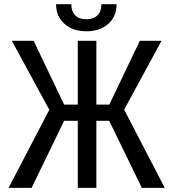

<svg xmlns="http://www.w3.org/2000/svg" viewBox="-20 -908 831 928"><path d="M507.8 -324.2H445.8V0H356V-324.2H290L132.8 0H21.5L218.3 -377.4L37.1 -710.9H142.6L290 -402.3H356V-710.9H445.8V-402.3H508.3L655.8 -710.9H760.7L580.1 -377.9L776.4 0H665.5ZM543.5 -887.7Q543.5 -828.6 503.2 -792.7Q462.9 -756.8 397.5 -756.8Q332 -756.8 291.5 -793Q251 -829.1 251 -887.7H324.7Q324.7 -853.5 343.3 -834.2Q361.8 -814.9 397.5 -814.9Q431.6 -814.9 450.9 -834Q470.2 -853 470.2 -887.7Z"/></svg>

Font: Roboto Condensed
Style: Regular
Weight: 400
Designer: Google
Version: Version 2.001047; 2015